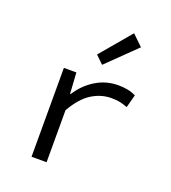

<svg xmlns="http://www.w3.org/2000/svg" viewBox="-140 -882 881 987"><g transform="rotate(20 300.0 -388.5)"><path d="M145.7 0V-486.1H214L221.3 -371.2H224.1Q262 -430.1 317.9 -464.1Q373.8 -498.1 440.6 -498.1Q468 -498.1 491.3 -493.5Q514.6 -489 536.8 -478.1L518 -407.4Q492.8 -416.3 474.8 -420.1Q456.7 -423.9 428.5 -423.9Q373.5 -423.9 322.6 -392.4Q271.8 -360.9 228 -284.7V0ZM324.7 -568.1 282.4 -609.1 424 -776.9 481.9 -721.1Z"/></g></svg>

Font: Source Code Pro ExtraLight
Style: Regular
Weight: 200
Monospace: yes
Designer: Paul D. Hunt, Teo Tuominen
Foundry: Adobe
Version: Version 1.026;hotconv 1.1.0;makeotfexe 2.6.0